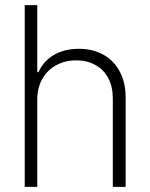

<svg xmlns="http://www.w3.org/2000/svg" viewBox="-20 -727 584 747"><path d="M125 0H76.2V-707H125V-446.3H129.9Q148.4 -488.8 189.2 -512.9Q230 -537.1 287.1 -537.1Q340.8 -537.1 381.8 -514.4Q422.9 -491.7 445.8 -449Q468.8 -406.2 468.8 -347.7V0H418.9V-344.7Q418.9 -389.2 401.4 -422.6Q383.8 -456.1 351.3 -474.1Q318.8 -492.2 276.4 -492.2Q232.9 -492.2 198.2 -473.1Q163.6 -454.1 144.3 -419.4Q125 -384.8 125 -339.8Z"/></svg>

Font: Pretendard Std ExtraLight
Style: Regular
Weight: 200
Designer: Base glyphs from Inter by Rasmus Andersson; Hangeul glyphs from Noto Sans CJK(Source Han Sans) by Jang Soo-young and Kan
Foundry: Kil Hyung-jin
Version: Version 1.309